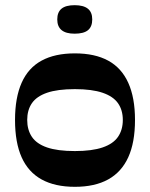

<svg xmlns="http://www.w3.org/2000/svg" viewBox="-20 -710 579 741"><path d="M269 11Q192 11 140.5 -17.5Q89 -46 63.5 -103Q38 -160 38 -247Q38 -333 63.5 -390.5Q89 -448 140.5 -476Q192 -504 269 -504Q346 -504 397.5 -476Q449 -448 475 -390.5Q501 -333 501 -247Q501 -160 475 -103Q449 -46 397.5 -17.5Q346 11 269 11ZM269 -127Q335 -127 376 -141Q417 -155 435.5 -182Q454 -209 454 -247Q454 -285 435.5 -311.5Q417 -338 376 -352Q335 -366 269 -366Q202 -366 161.5 -352Q121 -338 103 -311.5Q85 -285 85 -247Q85 -209 103 -182Q121 -155 161.5 -141Q202 -127 269 -127ZM268 -580Q201 -580 201 -635Q201 -663 217.5 -676.5Q234 -690 268 -690Q302 -690 319 -676.5Q336 -663 336 -635Q336 -607 319.5 -593.5Q303 -580 268 -580Z"/></svg>

Font: Ojuju ExtraLight
Style: Bold
Weight: 700
Version: Version 1.000